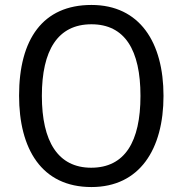

<svg xmlns="http://www.w3.org/2000/svg" viewBox="-20 -745 736 775"><path d="M640 -358C640 -574 544 -725 349 -725C153 -725 57 -587 57 -359C57 -145 147 10 349 10C544 10 640 -143 640 -358ZM149 -358C149 -542 213 -647 349 -647C484 -647 547 -543 547 -358C547 -173 484 -68 348 -68C214 -68 149 -174 149 -358Z"/></svg>

Font: Noto Sans Bengali UI SemiCondensed
Style: Regular
Weight: 400
Width: 4
Designer: Jelle Bosma - Monotype Design Team
Foundry: Monotype Imaging Inc.
Version: Version 2.003